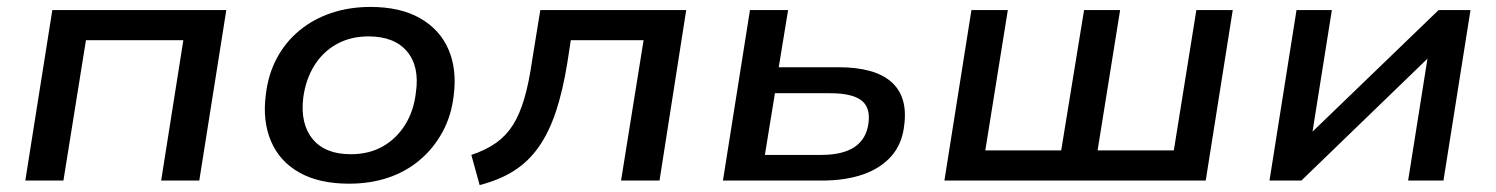

<svg xmlns="http://www.w3.org/2000/svg" viewBox="-20 -521 4316 554"><path d="M53 0 131 -492H633L555 0H445L509 -405H228L163 0Z M987 9Q901 9 844 -23Q787 -55 762 -113.5Q737 -172 747 -248Q754 -307 779 -353.5Q804 -400 844 -433Q884 -466 936 -483.5Q988 -501 1049 -501Q1135 -501 1192 -468.5Q1249 -436 1274 -378.5Q1299 -321 1289 -244Q1282 -186 1256.5 -139.5Q1231 -93 1191.5 -59.5Q1152 -26 1100.5 -8.5Q1049 9 987 9ZM992 -76Q1045 -76 1084.5 -98.5Q1124 -121 1149 -161Q1174 -201 1180 -254Q1191 -329 1154.5 -372.5Q1118 -416 1043 -416Q992 -416 952 -394Q912 -372 887 -332Q862 -292 855 -239Q846 -164 882 -120Q918 -76 992 -76Z M1364 13 1340 -74Q1382 -88 1411 -108.5Q1440 -129 1459.5 -159.5Q1479 -190 1492.5 -235.5Q1506 -281 1515 -344L1539 -492H1960L1883 0H1772L1837 -405H1627L1617 -340Q1604 -259 1584 -199Q1564 -139 1534.5 -97Q1505 -55 1463.5 -28.5Q1422 -2 1364 13Z M2066 0 2144 -492H2254L2227 -327H2399Q2504 -327 2552 -284.5Q2600 -242 2589 -159Q2583 -106 2552.5 -71Q2522 -36 2471 -18Q2420 0 2351 0ZM2187 -74H2349Q2412 -74 2446 -97Q2480 -120 2486 -166Q2492 -212 2464.5 -232Q2437 -252 2376 -252H2216Z M2705 0 2783 -492H2888L2823 -87H3042L3108 -492H3212L3147 -87H3367L3432 -492H3537L3459 0Z M3643 0 3721 -492H3823L3763 -115H3740L4131 -492H4223L4145 0H4043L4103 -378H4126L3735 0Z"/></svg>

Font: Nunito Sans 10pt SemiExpanded SemiBold
Style: Italic
Weight: 600
Width: 6
Italic angle: -9°
Designer: Vernon Adams
Foundry: Vernon Adams
Version: Version 3.101;gftools[0.9.27]